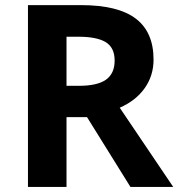

<svg xmlns="http://www.w3.org/2000/svg" viewBox="-20 -734 700 754"><path d="M241.2 -273.9V0H89.8V-713.9H297.9Q443.4 -713.9 513.2 -660.9Q583 -607.9 583 -500Q583 -437 548.3 -387.9Q513.7 -338.9 450.2 -311L660.2 0H492.2L321.8 -273.9ZM241.2 -397H290Q361.8 -397 396 -420.9Q430.2 -445.3 430.2 -496.1Q430.2 -546.9 395.3 -568.4Q360.4 -589.8 287.1 -589.8H241.2Z"/></svg>

Font: NotoSans-Bold
Style: Bold
Weight: 700
Designer: Monotype Design team
Foundry: Monotype Imaging Inc.
Version: Version 1.04